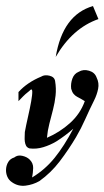

<svg xmlns="http://www.w3.org/2000/svg" viewBox="-54 -483 345 634"><path d="M206 -246Q221 -255 240 -249.5Q259 -244 265 -227Q274 -209 270 -189.5Q266 -170 257 -152Q241 -120 227.5 -89.5Q214 -59 197 -30Q172 12 143 50Q114 88 76 115Q55 127 30.5 130Q6 133 -14 119Q-25 112 -30 100Q-35 88 -34 75Q-33 62 -26.5 51.5Q-20 41 -7 37Q4 28 19.5 31.5Q35 35 44 44Q56 56 55.5 72Q55 88 52 103Q95 77 126.5 38Q158 -1 188 -58Q162 -35 132 -16Q112 -4 89 3Q66 10 43 7Q35 4 32 -2Q29 -8 28 -15.5Q27 -23 27.5 -31.5Q28 -40 28 -47Q32 -69 38.5 -97.5Q45 -126 49 -148.5Q53 -171 52.5 -182Q52 -193 42 -182Q28 -171 22 -164.5Q16 -158 7 -149V-179Q36 -211 82 -230Q93 -237 109.5 -233Q126 -229 128 -215Q132 -191 129.5 -167.5Q127 -144 121 -121Q115 -98 109 -74.5Q103 -51 101 -28Q143 -46 177 -76.5Q211 -107 226 -149Q220 -153 213.5 -156.5Q207 -160 200.5 -163.5Q194 -167 189 -173Q184 -179 181 -190Q179 -207 185 -223.5Q191 -240 206 -246ZM253 -463 271 -420Q185 -390 130 -295Q153 -434 253 -463Z"/></svg>

Font: Lucien Schoenschriftv CAT
Style: Regular
Weight: 400
Designer: Lucian Bernhard 1928
Foundry: CAT-Fonts Peter Wiegel
Version: Version 1.000